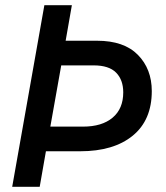

<svg xmlns="http://www.w3.org/2000/svg" viewBox="-20 -720 640 740"><path d="M27 0 151 -700H257L233 -563H354Q458 -563 511.5 -508.5Q565 -454 565 -369Q565 -257 491.5 -197Q418 -137 289 -137H157L133 0ZM174 -232H300Q373 -232 414 -266.5Q455 -301 455 -364Q455 -412 427.5 -440Q400 -468 341 -468H216Z"/></svg>

Font: DM Mono Medium
Style: Italic
Weight: 500
Italic angle: -10°
Designer: Colophon Foundry
Foundry: Colophon Foundry
Version: Version 1.000; ttfautohint (v1.8.2.53-6de2)